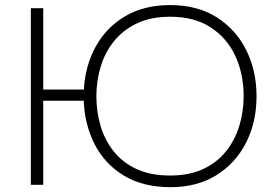

<svg xmlns="http://www.w3.org/2000/svg" viewBox="-20 -746 1112 775"><path d="M104.5 0V-713H154.5V-384.5H318.5Q324 -481.5 366.8 -558.8Q409.5 -636 485.8 -680.8Q562 -725.5 667 -725.5Q777 -725.5 855 -676Q933 -626.5 974.2 -543.2Q1015.5 -460 1015.5 -358Q1015.5 -252.5 973 -169.5Q930.5 -86.5 852.8 -38.5Q775 9.5 669 9.5Q556 9.5 479 -37.8Q402 -85 361.8 -164.2Q321.5 -243.5 318 -339.5H154.5V0ZM667 -37.5Q744 -37.5 800.2 -63.8Q856.5 -90 892.5 -135.5Q928.5 -181 946 -238.2Q963.5 -295.5 963.5 -358Q963.5 -447 930 -519.8Q896.5 -592.5 830.5 -635.5Q764.5 -678.5 667 -678.5Q590 -678.5 534 -652.2Q478 -626 441.2 -581Q404.5 -536 386.8 -478.2Q369 -420.5 369 -358Q369 -294.5 386.2 -236.8Q403.5 -179 439.8 -134Q476 -89 532.2 -63.2Q588.5 -37.5 667 -37.5Z"/></svg>

Font: Heraclito ExtraLight
Style: Regular
Weight: 200
Designer: Kostas Bartsokas (font) & Cristiano Sobral (main changes)
Foundry: Kostas Bartsokas (font) & Cristiano Sobral (main changes)
Version: Version 1.00;July 8, 2020;FontCreator 13.0.0.2655 64-bit